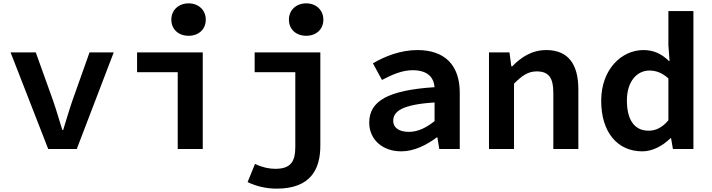

<svg xmlns="http://www.w3.org/2000/svg" viewBox="-20 -887 4240 1143"><path d="M43 -575 267 0H437L657 -575H513L411 -288C391 -230 374 -171 356 -113H351C333 -171 316 -230 296 -288L193 -575Z M1000 -770C1000 -712 1043 -674 1103 -674C1162 -674 1205 -712 1205 -770C1205 -827 1162 -867 1103 -867C1043 -867 1000 -827 1000 -770ZM1038 -457V0H1187V-575H796V-457Z M1700 -770C1700 -712 1743 -674 1803 -674C1862 -674 1905 -712 1905 -770C1905 -827 1862 -867 1803 -867C1743 -867 1700 -827 1700 -770ZM1454 197C1502 220 1560 236 1627 236C1829 236 1887 121 1887 -20V-575H1496V-457H1738V-13C1738 75 1711 118 1619 118C1583 118 1543 110 1498 89Z M2178 -157C2178 -58 2255 14 2369 14C2445 14 2520 -24 2580 -69H2584L2595 0H2717V-335C2717 -502 2625 -589 2465 -589C2366 -589 2273 -553 2200 -510L2254 -411C2316 -444 2376 -469 2436 -469C2524 -469 2562 -428 2567 -368C2289 -350 2178 -285 2178 -157ZM2567 -166C2519 -128 2470 -102 2414 -102C2361 -102 2321 -123 2321 -168C2321 -225 2376 -265 2567 -277Z M2891 -575V0H3040V-389C3087 -436 3123 -462 3175 -462C3247 -462 3274 -423 3274 -336V0H3423V-355C3423 -503 3364 -589 3232 -589C3145 -589 3081 -545 3029 -492H3024L3013 -575Z M3559 -287C3559 -99 3656 14 3804 14C3865 14 3927 -20 3971 -64H3975L3986 0H4108V-821H3959V-618L3966 -524H3962C3920 -565 3874 -589 3810 -589C3681 -589 3559 -475 3559 -287ZM3959 -171C3923 -128 3885 -109 3841 -109C3760 -109 3712 -169 3712 -289C3712 -404 3773 -467 3846 -467C3885 -467 3922 -454 3959 -420Z"/></svg>

Font: Kawkab Mono
Style: Bold
Weight: 700
Monospace: yes
Designer: Abdullah Arif
Foundry: Abdullah Arif
Version: Version 1.000;PS 000.500;hotconv 1.0.88;makeotf.lib2.5.64775